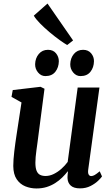

<svg xmlns="http://www.w3.org/2000/svg" viewBox="-20 -1055 635 1085"><path d="M185.5 10Q153 10 123.2 -2Q93.5 -14 74.5 -41.8Q55.5 -69.5 55 -117Q55 -134.5 56.5 -155.5Q58 -176.5 60.8 -199.8Q63.5 -223 66.8 -246.8Q70 -270.5 73.5 -292.5L101.5 -476L45 -507.5L52 -546L209 -564.5L231.5 -553.5L197 -289Q194.5 -268 191.5 -246.5Q188.5 -225 185.8 -205.2Q183 -185.5 181.5 -167.8Q180 -150 180 -136Q180 -107 186.5 -90.5Q193 -74 206 -67.2Q219 -60.5 237.5 -60.5Q261 -60.5 284.2 -72Q307.5 -83.5 327.8 -101.8Q348 -120 362.5 -140L419 -560.5H542L478.5 -96.5Q476 -77.5 481 -68.8Q486 -60 495.5 -60Q504.5 -60 515 -66Q525.5 -72 543.5 -87L556.5 -58Q551.5 -50 534.8 -33.8Q518 -17.5 491.8 -4Q465.5 9.5 432 9.5Q397 9.5 379.8 -6.2Q362.5 -22 361.5 -48.5Q361.5 -51 361.5 -55.2Q361.5 -59.5 362 -64.8Q362.5 -70 363 -75.5Q363.5 -81 364 -85.5L362.5 -86.5Q349 -69 331.5 -51.8Q314 -34.5 292 -20.5Q270 -6.5 243.8 1.8Q217.5 10 185.5 10ZM236.5 -625Q212 -625 195 -645.5Q178 -666 178.5 -692.5Q179.5 -726.5 199.2 -750Q219 -773.5 251 -773.5Q280.5 -773.5 296.5 -753.8Q312.5 -734 312.5 -709Q312 -674 292.8 -649.5Q273.5 -625 236.5 -625ZM435 -625Q410.5 -625 393.5 -645.5Q376.5 -666 377 -692.5Q378 -726.5 397.5 -750Q417 -773.5 449.5 -773.5Q478.5 -773.5 495 -753.8Q511.5 -734 511 -709Q510.5 -674 491.2 -649.5Q472 -625 435 -625ZM359.5 -800.5Q343.5 -809.5 316.5 -829Q289.5 -848.5 260 -873.2Q230.5 -898 206.2 -922.8Q182 -947.5 171 -966.5L248.5 -1035L393 -826.5Z"/></svg>

Font: Merriweather 24pt SemiBold
Style: Italic
Weight: 600
Italic angle: -7.8°
Version: Version 2.101